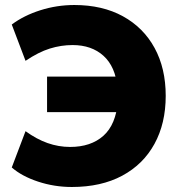

<svg xmlns="http://www.w3.org/2000/svg" viewBox="-20 -736 727 767"><path d="M267 11Q197 11 132 -10.5Q67 -32 27 -67L82 -212Q126 -180 170 -164.5Q214 -149 260 -149Q343 -149 393 -193.5Q443 -238 451 -332L501 -288H168V-430H498L449 -387Q441 -470 393.5 -513Q346 -556 270 -556Q224 -556 179 -542Q134 -528 82 -493L27 -638Q75 -674 141 -695Q207 -716 277 -716Q389 -716 471 -671Q553 -626 597.5 -544.5Q642 -463 642 -353Q642 -243 597 -161Q552 -79 468 -34Q384 11 267 11Z"/></svg>

Font: Nunito Sans 12pt Black
Style: Regular
Weight: 900
Designer: Vernon Adams
Foundry: Vernon Adams
Version: Version 3.101;gftools[0.9.27]